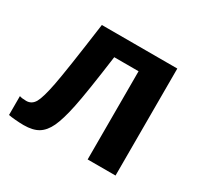

<svg xmlns="http://www.w3.org/2000/svg" viewBox="-122 -669 843 821"><g transform="rotate(30 300.0 -259.0)"><path d="M395 0V-435.5H274.9Q249 -244.1 233.6 -170.9Q218.3 -97.7 200.7 -60.3Q183.1 -22.9 156.2 -6.6Q129.4 9.8 84 9.8Q66.4 9.8 43.2 7.8Q20 5.9 8.8 3.4V-89.8Q21 -85.4 42 -85.4Q69.3 -85.4 83.7 -110.8Q98.1 -136.2 112.5 -210.4Q127 -284.7 160.2 -528.3H532.7V0Z"/></g></svg>

Font: Liberation Mono
Style: Bold
Weight: 700
Monospace: yes
Designer: Steve Matteson
Foundry: Ascender Corporation
Version: Version 2.1.5